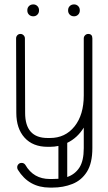

<svg xmlns="http://www.w3.org/2000/svg" viewBox="-20 -661 492 871"><path d="M61 109Q58 104 58 98Q58 90 63.5 84Q69 78 78 78Q89 78 95 87Q132 151 206 151H218Q233 151 245 150V1Q227 5 207 5H196Q129 5 91.5 -36.5Q54 -78 54 -149L53 -487Q53 -495 58.5 -501Q64 -507 73 -507Q81 -507 87 -501Q93 -495 93 -487L94 -149Q94 -35 196 -35H207Q276 -35 318 -87.5Q360 -140 360 -228V-487Q360 -495 366 -501Q372 -507 380 -507Q399 -507 399 -487V11Q399 79 374.5 118Q350 157 308.5 173.5Q267 190 218 190H206Q111 190 61 109ZM360 11V-82Q331 -35 285 -13V142Q320 130 340 99.5Q360 69 360 11ZM289 -615Q289 -626 296.5 -633.5Q304 -641 316 -641Q327 -641 334.5 -633.5Q342 -626 342 -615V-613Q342 -602 334.5 -594.5Q327 -587 316 -587Q304 -587 296.5 -594.5Q289 -602 289 -613ZM104 -615Q104 -626 111.5 -633.5Q119 -641 131 -641Q142 -641 149.5 -633.5Q157 -626 157 -615V-613Q157 -602 149.5 -594.5Q142 -587 131 -587Q119 -587 111.5 -594.5Q104 -602 104 -613Z"/></svg>

Font: Libertine Sup Light
Style: Regular
Weight: 300
Designer: Bastien Sozeau
Foundry: NBR — Bastien Sozeau
Version: Version 2.003; ttfautohint (v1.8.4.7-5d5b);gftools[0.9.33]